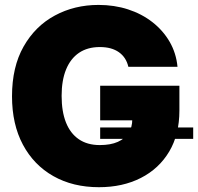

<svg xmlns="http://www.w3.org/2000/svg" viewBox="-20 -758 813 788"><path d="M386.2 10.3Q279.3 10.3 199 -35.2Q118.7 -80.6 74 -164.3Q29.3 -248 29.3 -362.8Q29.3 -483.4 76.9 -567.1Q124.5 -650.9 205.1 -694.3Q285.6 -737.8 384.3 -737.8Q449.2 -737.8 505.6 -719.5Q562 -701.2 605.7 -667Q649.4 -632.8 676.3 -586.4Q703.1 -540 708.5 -483.9H506.8Q502.4 -502.9 492.7 -518.1Q482.9 -533.2 468 -543.7Q453.1 -554.2 433.6 -559.6Q414.1 -564.9 389.6 -564.9Q339.4 -564.9 304.4 -541.3Q269.5 -517.6 251.2 -472.9Q232.9 -428.2 232.9 -364.7Q232.9 -300.3 250.7 -255.4Q268.6 -210.4 303.5 -186.5Q338.4 -162.6 389.6 -162.6Q434.1 -162.6 463.6 -175.8Q493.2 -189 508.1 -212.6Q522.9 -236.3 522.9 -268.1L560.1 -264.2H391.1V-406.2H716.3V-304.2Q716.3 -206.1 674.3 -135.7Q632.3 -65.4 557.9 -27.6Q483.4 10.3 386.2 10.3ZM391.1 -188V-234.9H772.9V-188Z"/></svg>

Font: Inter 20pt Black
Style: Regular
Weight: 900
Version: Version 4.001;git-66647c0bb